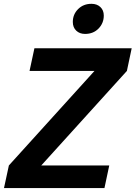

<svg xmlns="http://www.w3.org/2000/svg" viewBox="-33 -962 693 982"><path d="M-12.6 0 12.4 -115.8 450.2 -599.2H118.1L143 -715H640.5L616 -599.2L178.1 -115.8H525.8L501.2 0ZM402 -788.5Q374.3 -788.5 356.8 -805.3Q339.4 -822.1 339.4 -849.8Q339.4 -888.4 366.4 -915.4Q393.5 -942.5 434.9 -942.5Q462.9 -942.5 480.4 -926Q497.8 -909.5 497.8 -882.5Q497.8 -843.6 471.1 -816.1Q444.4 -788.5 402 -788.5Z"/></svg>

Font: Wix Madefor Text
Style: Italic
Weight: 400
Italic angle: -12°
Designer: Dalton Maag Ltd
Foundry: Dalton Maag Ltd
Version: Version 3.100